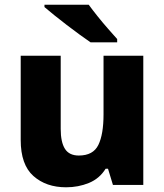

<svg xmlns="http://www.w3.org/2000/svg" viewBox="-20 -786 699 816"><path d="M589 -549V0H460L439 -69H429Q403 -27 358 -8.5Q313 10 261 10Q176 10 122 -38Q68 -86 68 -191V-549H238V-238Q238 -182 256 -153.5Q274 -125 315 -125Q376 -125 398 -170Q420 -215 420 -300V-549ZM357 -766Q373 -744 395 -716.5Q417 -689 439.5 -663.5Q462 -638 478 -620V-606H365Q346 -619 319 -638.5Q292 -658 263.5 -680Q235 -702 210 -722Q185 -742 169 -756V-766Z"/></svg>

Font: Noto Sans Cherokee ExtraBold
Style: Regular
Weight: 800
Designer: Monotype Design Team
Foundry: Monotype Imaging Inc.
Version: Version 2.001; ttfautohint (v1.8.4.7-5d5b)